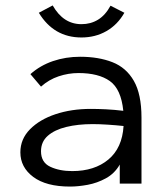

<svg xmlns="http://www.w3.org/2000/svg" viewBox="-20 -676 603 707"><path d="M238 11Q150 11 102.5 -24.5Q55 -60 55 -115Q55 -164 90.5 -200Q126 -236 184.5 -255.5Q243 -275 314 -275Q340 -275 370.5 -273.5Q401 -272 434 -268Q426 -348 384.5 -377.5Q343 -407 269 -407Q232 -407 196 -395Q160 -383 131 -357L92 -403Q128 -435 175 -451Q222 -467 275 -467Q343 -467 394 -447Q445 -427 473 -378Q501 -329 501 -243V0H421V-70Q402 -37 370 -19.5Q338 -2 303 4.5Q268 11 238 11ZM131 -119Q131 -78 165 -62Q199 -46 246 -46Q328 -46 379 -88.5Q430 -131 435 -212Q407 -215 376.5 -217Q346 -219 321 -219Q267 -219 224 -208.5Q181 -198 156 -176Q131 -154 131 -119ZM387 -655 438 -629Q413 -585 372 -561.5Q331 -538 280 -538Q178 -538 123 -629L174 -656Q213 -587 280 -587Q314 -587 341 -603.5Q368 -620 387 -655Z"/></svg>

Font: Inconsolata SemiExpanded Thin
Style: Regular
Weight: 100
Width: 6
Monospace: yes
Designer: Raph Levien, Cyreal, Brenton Simpson
Foundry: Raph Levien, Cyreal, Google
Version: Version 3.100; ttfautohint (v1.8.4.7-5d5b)